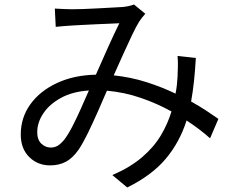

<svg xmlns="http://www.w3.org/2000/svg" viewBox="-20 -771 1040 851"><path d="M848 -514Q845 -461 840 -413Q835 -365 827 -321Q863 -301 893.5 -281Q924 -261 948 -244L911 -158Q889 -178 862.5 -198Q836 -218 807 -237Q776 -140 714.5 -67Q653 6 544 60L478 5Q557 -29 609.5 -74Q662 -119 693 -171Q724 -223 740 -277Q677 -312 604.5 -337Q532 -362 454 -369Q435 -325 413 -275Q391 -225 369 -180Q347 -135 328 -107Q301 -69 271 -53.5Q241 -38 202 -38Q147 -38 109.5 -75Q72 -112 72 -175Q72 -249 114 -308Q156 -367 231.5 -402.5Q307 -438 405 -440Q431 -499 458.5 -560.5Q486 -622 509 -668Q494 -667 466.5 -666Q439 -665 407 -663.5Q375 -662 346.5 -660.5Q318 -659 301 -658Q285 -657 265 -655.5Q245 -654 227 -652L223 -733Q243 -732 263 -731Q283 -730 298 -730Q318 -730 349.5 -731Q381 -732 415 -734Q449 -736 478.5 -737.5Q508 -739 524 -740Q553 -743 574 -751L624 -710Q617 -702 610.5 -694Q604 -686 598 -677Q584 -655 565.5 -616Q547 -577 526 -530.5Q505 -484 484 -437Q560 -429 629 -407Q698 -385 758 -356Q762 -376 764 -394.5Q766 -413 767 -431Q768 -454 768.5 -478Q769 -502 767 -523ZM374 -370Q301 -365 250 -337Q199 -309 172 -268.5Q145 -228 145 -185Q145 -152 163 -134.5Q181 -117 205 -117Q222 -117 235.5 -125Q249 -133 265 -152Q283 -176 301.5 -212Q320 -248 338.5 -289.5Q357 -331 374 -370Z"/></svg>

Font: Go Noto Current
Style: Regular
Weight: 400
Designer: Monotype Design Team
Foundry: Monotype Imaging Inc.
Version: Version 2.007; ttfautohint (v1.8) -l 8 -r 50 -G 200 -x 14 -D